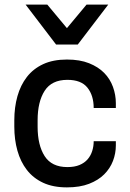

<svg xmlns="http://www.w3.org/2000/svg" viewBox="-20 -800 563 832"><path d="M143 -251Q143 -171 173.5 -123.5Q204 -76 272 -76Q303 -76 324.5 -85Q346 -94 359.5 -109.5Q373 -125 379.5 -145.5Q386 -166 386 -188H482V-170Q482 -135 469.5 -102.5Q457 -70 431.5 -44.5Q406 -19 366 -3.5Q326 12 270 12Q210 12 167 -8Q124 -28 96.5 -63.5Q69 -99 55.5 -147Q42 -195 42 -251V-279Q42 -335 55.5 -383Q69 -431 96.5 -466.5Q124 -502 167 -522Q210 -542 270 -542Q326 -542 366 -526Q406 -510 431.5 -484Q457 -458 469.5 -423.5Q482 -389 482 -353V-332H386Q386 -386 359 -420Q332 -454 272 -454Q204 -454 173.5 -406.5Q143 -359 143 -279ZM185 -780 270 -678 355 -780H449L317 -607H223L91 -780Z"/></svg>

Font: Cooper Hewitt
Style: Regular
Weight: 707
Designer: Village Type and Design LLC
Foundry: Cooper Hewitt Smithsonian Design Museum
Version: 1.000